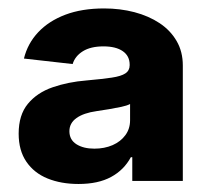

<svg xmlns="http://www.w3.org/2000/svg" viewBox="-20 -762 506 462"><path d="M168.9 -319.3Q127 -319.3 94.5 -332.5Q62 -345.7 43.5 -372.8Q24.9 -399.9 24.9 -440.4Q24.9 -485.4 47.1 -512.2Q69.3 -539.1 106.7 -552Q144 -564.9 188 -568.4Q226.1 -571.8 248.8 -575.2Q271.5 -578.6 281.7 -585.4Q292 -592.3 292 -605V-606.4Q292 -627.4 275.4 -638.9Q258.8 -650.4 229 -650.4Q198.2 -650.4 179.4 -638.7Q160.6 -627 154.8 -607.9L37.6 -621.1Q46.4 -657.2 71.8 -684.3Q97.2 -711.4 137.2 -726.6Q177.2 -741.7 230.5 -741.7Q269 -741.7 303.5 -732.7Q337.9 -723.6 364 -706.3Q390.1 -689 405 -663.3Q419.9 -637.7 419.9 -604.5V-326.7H298.3V-383.8H294.9Q278.3 -353 247.3 -336.2Q216.3 -319.3 168.9 -319.3ZM207 -404.3Q231.4 -404.3 251 -412.8Q270.5 -421.4 281.7 -436.8Q293 -452.1 293 -472.7V-511.7Q285.6 -507.8 272 -504.9Q258.3 -502 242.4 -499.3Q226.6 -496.6 212.4 -494.6Q181.2 -490.2 164.1 -478Q147 -465.8 147 -446.3Q147 -425.8 163.8 -415Q180.7 -404.3 207 -404.3Z"/></svg>

Font: Inter 16pt ExtraBold
Style: Regular
Weight: 800
Version: Version 4.001;git-66647c0bb